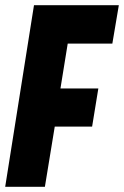

<svg xmlns="http://www.w3.org/2000/svg" viewBox="-33 -720 478 740"><path d="M-13 0 98 -700H425L400 -552H228L200 -379H346L322 -232H178L140 0Z"/></svg>

Font: Georama Condensed ExtraBold
Style: Italic
Weight: 800
Width: 3
Italic angle: -9°
Designer: Jean-Baptiste Levee
Foundry: Production Type
Version: Version 1.000